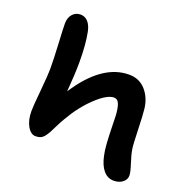

<svg xmlns="http://www.w3.org/2000/svg" viewBox="-134 -795 976 1007"><g transform="rotate(20 353.5 -291.0)"><path d="M606.9 88.9Q572.3 88.9 548.8 61Q525.4 33.2 515.1 -17.1Q509.3 -42 506.6 -79.3Q503.9 -116.7 502.7 -169.7Q501.5 -222.7 501 -235.8Q498.5 -276.9 489.7 -299.3Q481 -321.8 460.9 -321.8Q421.9 -321.8 361.1 -264.4Q300.3 -207 253.9 -126Q241.7 -106 229.2 -80.6Q216.8 -55.2 209.7 -41.7Q202.6 -28.3 192.9 -14.9Q183.1 -1.5 171.1 4.2Q159.2 9.8 142.1 9.8Q115.2 9.8 96.2 -23.4Q77.1 -56.6 77.1 -107.9Q77.1 -134.8 85.7 -223.1Q94.2 -311.5 94.2 -355Q94.2 -403.3 89.6 -488.5Q85 -573.7 85 -598.1Q85 -631.3 102.5 -651.1Q120.1 -670.9 147 -670.9Q171.9 -670.9 189 -651.9Q206.1 -632.8 212.9 -598.1Q226.1 -533.2 226.1 -432.1Q226.1 -369.6 217.8 -268.1Q343.3 -461.9 494.1 -461.9Q551.3 -461.9 587.2 -421.4Q623 -380.9 629.9 -320.8Q633.8 -287.6 636.2 -205.3Q638.7 -123 642.1 -102.1Q647 -70.3 661.4 -27.1Q675.8 16.1 675.8 36.1Q675.8 58.1 656.2 73.5Q636.7 88.9 606.9 88.9Z"/></g></svg>

Font: Shantell Sans Irregular Bouncy
Style: Regular
Weight: 600
Designer: Stephen Nixon, Anya Danilova, Shantell Martin
Foundry: Arrow Type
Version: Version 1.006;[9816181b4]